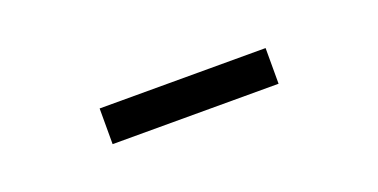

<svg xmlns="http://www.w3.org/2000/svg" viewBox="-20 -1000 525 267"><g transform="rotate(-20 242.5 -866.5)"><path d="M120.1 -839.8V-892.6H365.7V-839.8Z"/></g></svg>

Font: Manrope Light
Style: Regular
Weight: 300
Designer: Mikhail Sharanda
Foundry: Mikhail Sharanda
Version: Version 4.505;FEAKit 1.0